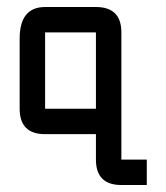

<svg xmlns="http://www.w3.org/2000/svg" viewBox="-20 -423 479 553"><path d="M402.8 109.9H329.6Q256.3 109.9 256.3 36.6V-36.6H109.9Q36.6 -36.6 36.6 -109.9V-311.5Q36.6 -402.8 109.9 -402.8H256.3Q329.6 -402.8 329.6 -329.6V36.6H402.8ZM109.9 -109.9H256.3V-329.6H109.9Z"/></svg>

Font: BabelStone Khitan Seals
Style: Regular
Weight: 400
Designer: Andrew West
Foundry: BabelStone
Version: Version 1.004